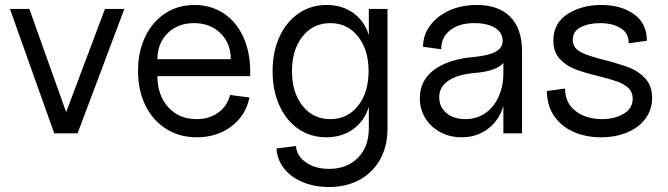

<svg xmlns="http://www.w3.org/2000/svg" viewBox="-20 -536 2687 772"><path d="M98 -500 246 -85 402 -500H480L292 0H198L20 -500Z M535 -251Q535 -328 564 -388.5Q593 -449 644.5 -482.5Q696 -516 762 -516Q828 -516 879 -482.5Q930 -449 958 -388Q986 -327 986 -248V-230H613Q613 -153 656.5 -105Q700 -57 770 -57Q822 -57 858 -83.5Q894 -110 905 -154L983 -144Q968 -71 910 -27.5Q852 16 771 16Q702 16 648.5 -17.5Q595 -51 565 -111.5Q535 -172 535 -251ZM760 -443Q695 -443 654 -402.5Q613 -362 613 -298H908Q908 -362 866.5 -402.5Q825 -443 760 -443Z M1092 61 1170 51Q1173 91 1210 117Q1247 143 1303 143Q1375 143 1419 98.5Q1463 54 1463 -19V-107Q1446 -50 1400.5 -17Q1355 16 1292 16Q1229 16 1180 -17.5Q1131 -51 1103.5 -111.5Q1076 -172 1076 -250Q1076 -327 1103.5 -387.5Q1131 -448 1180.5 -482Q1230 -516 1293 -516Q1356 -516 1401 -483.5Q1446 -451 1463 -394V-500H1538V-19Q1538 51 1509 104Q1480 157 1426.5 186.5Q1373 216 1303 216Q1244 216 1196.5 196Q1149 176 1121.5 140.5Q1094 105 1092 61ZM1308 -57Q1377 -57 1419.5 -110.5Q1462 -164 1462 -250Q1462 -336 1419.5 -389.5Q1377 -443 1308 -443Q1239 -443 1196.5 -389.5Q1154 -336 1154 -250Q1154 -164 1196.5 -110.5Q1239 -57 1308 -57Z M1668 -141Q1668 -212 1725 -255Q1782 -298 1887 -307Q1946 -313 1973.5 -328.5Q2001 -344 2001 -372Q2001 -405 1970.5 -424Q1940 -443 1887 -443Q1826 -443 1790 -414.5Q1754 -386 1754 -338L1681 -348Q1681 -395 1709.5 -433.5Q1738 -472 1787 -494Q1836 -516 1897 -516Q1985 -516 2032 -468Q2079 -420 2079 -331V0H2004V-110Q1987 -52 1942 -18Q1897 16 1836 16Q1789 16 1750.5 -4.5Q1712 -25 1690 -61Q1668 -97 1668 -141ZM1851 -57Q1896 -57 1930.5 -80.5Q1965 -104 1984.5 -146.5Q2004 -189 2004 -243V-283Q1976 -250 1892 -243Q1821 -237 1783.5 -212Q1746 -187 1746 -145Q1746 -106 1775 -81.5Q1804 -57 1851 -57Z M2179 -170 2252 -180Q2252 -122 2294.5 -89.5Q2337 -57 2400 -57Q2451 -57 2487.5 -78.5Q2524 -100 2524 -139Q2524 -166 2506 -182.5Q2488 -199 2461 -208.5Q2434 -218 2386 -230Q2328 -244 2292 -258Q2256 -272 2230.5 -299.5Q2205 -327 2205 -373Q2205 -443 2262 -479.5Q2319 -516 2398 -516Q2477 -516 2529 -479Q2581 -442 2581 -372L2508 -362Q2508 -403 2475.5 -423Q2443 -443 2393 -443Q2347 -443 2315 -426.5Q2283 -410 2283 -377Q2283 -343 2315 -326.5Q2347 -310 2414 -294Q2474 -278 2511.5 -263.5Q2549 -249 2575.5 -219.5Q2602 -190 2602 -142Q2602 -96 2576 -60Q2550 -24 2503 -4Q2456 16 2397 16Q2335 16 2285.5 -6Q2236 -28 2207.5 -70.5Q2179 -113 2179 -170Z"/></svg>

Font: MedMera Sans
Style: Regular
Weight: 400
Designer: Kasper Nordkvist
Foundry: UNCUT.wtf
Version: Version 1.300